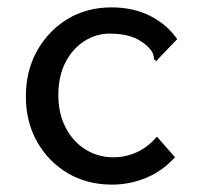

<svg xmlns="http://www.w3.org/2000/svg" viewBox="-20 -489 540 520"><path d="M283 11Q216 11 163.5 -20Q111 -51 80.5 -105Q50 -159 50 -228Q50 -297 80.5 -351.5Q111 -406 163 -437.5Q215 -469 282 -469Q341 -469 386.5 -446Q432 -423 460 -383L409 -330L403 -323L397 -329Q397 -337 394 -344.5Q391 -352 379 -364Q358 -383 333.5 -390.5Q309 -398 277 -398Q241 -398 209 -378Q177 -358 157.5 -320.5Q138 -283 138 -232Q138 -182 157.5 -144Q177 -106 211 -84.5Q245 -63 287 -63Q320 -63 350 -76.5Q380 -90 405 -119L454 -63Q419 -25 375 -7Q331 11 283 11Z"/></svg>

Font: Inconsolata Medium
Style: Regular
Weight: 500
Monospace: yes
Designer: Raph Levien, Cyreal, Brenton Simpson
Foundry: Raph Levien, Cyreal, Google
Version: Version 3.001; ttfautohint (v1.8.2.53-6de2)